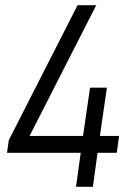

<svg xmlns="http://www.w3.org/2000/svg" viewBox="-20 -720 526 740"><path d="M273 0 291 -131H7L14 -180L279 -700H351L94 -196H300L327 -382H392L365 -196H439L430 -131H356L338 0Z"/></svg>

Font: Gudea
Style: Italic
Weight: 400
Version: Version 1.002